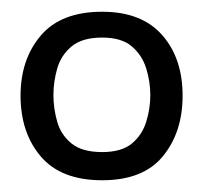

<svg xmlns="http://www.w3.org/2000/svg" viewBox="-20 -717 346 327"><path d="M154 -410Q84 -410 49.5 -450.5Q15 -491 15 -554Q15 -616 49.5 -656.5Q84 -697 154 -697Q221 -697 256 -657.5Q291 -618 291 -554Q291 -492 257.5 -451Q224 -410 154 -410ZM154 -458Q187 -458 204.5 -472.5Q222 -487 229 -509.5Q236 -532 236 -555Q236 -578 229 -600.5Q222 -623 204.5 -638Q187 -653 154 -653Q120 -653 102 -638Q84 -623 77.5 -600.5Q71 -578 71 -555Q71 -532 77.5 -509.5Q84 -487 102 -472.5Q120 -458 154 -458Z"/></svg>

Font: Darker Grotesque SemiBold
Style: Regular
Weight: 600
Designer: Gabriel Lam
Foundry: TypeRant
Version: Version 1.000;gftools[0.9.28]